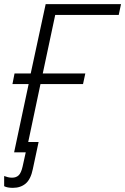

<svg xmlns="http://www.w3.org/2000/svg" viewBox="-23 -734 603 925"><path d="M45 0 115 -329H37L47 -380H125L197 -714H560L549 -662H243L183 -380H388L377 -329H172L113 -50H163L135 81Q125 130 100.5 150.5Q76 171 39 171Q12 171 -3 163V114Q5 117 14.5 119.5Q24 122 35 122Q55 122 67 110.5Q79 99 86 68L101 0Z"/></svg>

Font: Noto Sans Light
Style: Italic
Weight: 300
Italic angle: -12°
Designer: Monotype Design Team
Foundry: Monotype Imaging Inc.
Version: Version 2.013; ttfautohint (v1.8.4.7-5d5b)